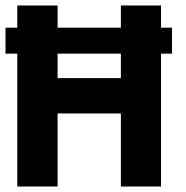

<svg xmlns="http://www.w3.org/2000/svg" viewBox="-21 -680 679 700"><path d="M-0.9 -579.1H606.1V-484.4H-0.9ZM419.7 -266.4H188.9V0H42V-660H188.9V-395.2H419.7V-660H566.1V0H419.7Z"/></svg>

Font: League Spartan Extralight
Style: Regular
Weight: 200
Foundry: The League of Moveable Type
Version: Version 2.300; ttfautohint (v1.8.3)